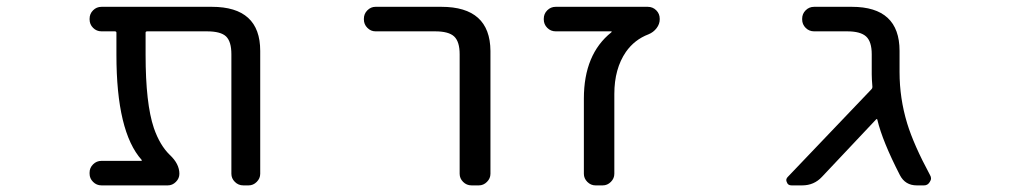

<svg xmlns="http://www.w3.org/2000/svg" viewBox="-20 -567 3040 566"><path d="M747.1 -54.7Q747.1 -41 736.8 -30.8Q726.6 -20.5 712.9 -20.5H697.3Q682.6 -20.5 672.4 -30.8Q662.1 -41 662.1 -54.7V-407.2Q662.1 -444.3 646.5 -459.5Q630.9 -474.6 589.8 -474.6H414.1Q409.2 -474.6 409.2 -470.7V-405.3Q409.2 -261.7 433.6 -189.5Q451.2 -138.7 480.5 -110.4Q508.8 -84 508.8 -54.7Q508.8 -41 498.5 -30.8Q488.3 -20.5 474.6 -20.5H279.3Q264.6 -20.5 254.4 -30.8Q244.1 -41 244.1 -54.7V-58.6Q244.1 -72.3 254.4 -82.5Q264.6 -92.8 279.3 -92.8H396.5Q397.5 -92.8 397.9 -93.8Q398.4 -94.7 397.5 -95.7Q323.2 -178.7 323.2 -405.3V-470.7Q323.2 -474.6 318.4 -474.6H279.3Q264.6 -474.6 254.4 -484.9Q244.1 -495.1 244.1 -509.8V-511.7Q244.1 -526.4 254.4 -536.6Q264.6 -546.9 279.3 -546.9H604.5Q747.1 -546.9 747.1 -417Z M1086.9 -474.6Q1073.2 -474.6 1063 -484.9Q1052.7 -495.1 1052.7 -509.8V-511.7Q1052.7 -526.4 1063 -536.6Q1073.2 -546.9 1086.9 -546.9H1281.2Q1424.8 -546.9 1425.8 -417V-54.7Q1425.8 -41 1415.5 -30.8Q1405.3 -20.5 1391.6 -20.5H1370.1Q1355.5 -20.5 1345.2 -30.8Q1335 -41 1335 -54.7V-407.2Q1335 -444.3 1318.8 -459.5Q1302.7 -474.6 1262.7 -474.6Z M1782.2 -471.7Q1783.2 -472.7 1783.2 -473.6Q1783.2 -474.6 1782.2 -474.6H1618.2Q1603.5 -474.6 1593.3 -484.9Q1583 -495.1 1583 -509.8V-511.7Q1583 -526.4 1593.3 -536.6Q1603.5 -546.9 1618.2 -546.9H1889.6Q1904.3 -546.9 1914.6 -536.6Q1924.8 -526.4 1924.8 -511.7V-509.8Q1924.8 -496.1 1915.5 -483.9Q1906.2 -471.7 1891.6 -465.8Q1850.6 -450.2 1825.2 -414.1Q1791 -364.3 1791 -290V-54.7Q1791 -41 1780.8 -30.8Q1770.5 -20.5 1756.8 -20.5H1735.4Q1721.7 -20.5 1711.4 -30.8Q1701.2 -41 1701.2 -54.7V-276.4Q1701.2 -407.2 1782.2 -471.7Z M2631.8 -354.5Q2631.8 -277.3 2654.3 -203.1Q2673.8 -139.6 2721.7 -50.8Q2724.6 -45.9 2724.6 -41Q2724.6 -36.1 2720.7 -30.3Q2714.8 -20.5 2704.1 -20.5H2682.6Q2648.4 -20.5 2632.8 -50.8Q2581.1 -151.4 2566.4 -213.9Q2565.4 -217.8 2562.5 -214.8L2403.3 -45.9Q2379.9 -20.5 2344.7 -20.5H2313.5Q2302.7 -20.5 2299.8 -29.3Q2297.9 -33.2 2297.9 -36.1Q2297.9 -41 2302.7 -45.9L2548.8 -303.7Q2551.8 -306.6 2551.8 -310.5Q2549.8 -335 2549.8 -347.7V-407.2Q2549.8 -444.3 2533.2 -459.5Q2516.6 -474.6 2477.5 -474.6H2379.9Q2365.2 -474.6 2355 -484.9Q2344.7 -495.1 2344.7 -509.8V-511.7Q2344.7 -526.4 2355 -536.6Q2365.2 -546.9 2379.9 -546.9H2491.2Q2631.8 -546.9 2631.8 -417Z"/></svg>

Font: Rounded-L Mgen+ 2m regular
Style: Regular
Weight: 400
Designer: [Source Han Sans]
Ryoko NISHIZUKA  (kana & ideographs); Paul D. Hunt (Latin, Greek & Cyrillic); Wenlong ZHANG  (bopomofo
Version: Version 1.059.20150602